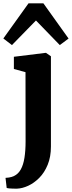

<svg xmlns="http://www.w3.org/2000/svg" viewBox="-41 -885 430 1148"><path d="M60.5 243Q49 243 36.2 242.8Q23.5 242.5 13.5 241.5Q3.5 240.5 -1 239L-8 178.5Q-1.5 178.5 12.5 176.5Q26.5 174.5 42.5 167.5Q68 155.5 83.2 128.2Q98.5 101 105.2 58.5Q112 16 112 -40L111.5 -453.5L42 -472.5V-545.5L232 -569H234L263.5 -548.5V-9Q263.5 53 244.2 100Q225 147 194 178.2Q163 209.5 127.5 225.8Q92 242 60.5 243ZM30.5 -615.5 -21 -655 129.5 -865H218.5L369 -654.5L316.5 -615.5L174 -762.5Z"/></svg>

Font: Merriweather ExtraBold
Style: Regular
Weight: 800
Version: Version 2.100